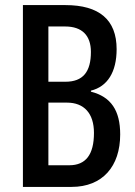

<svg xmlns="http://www.w3.org/2000/svg" viewBox="-20 -734 532 754"><path d="M237 -714H70V0H261C383 0 452 -81 452 -206C452 -300 416 -354 337 -374V-378C402 -394 438 -451 438 -541C438 -657 369 -714 237 -714ZM237 -413H170V-630H236C302 -630 337 -595 337 -530C337 -452 306 -413 237 -413ZM170 -331H243C310 -331 349 -289 349 -212C349 -127 317 -85 252 -85H170Z"/></svg>

Font: Noto Sans Arabic UI XCn Md
Style: Regular
Weight: 500
Width: 2
Designer: Monotype Design Team, Nadine Chahine and Nizar Qandah
Foundry: Monotype Imaging Inc.
Version: Version 2.010